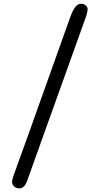

<svg xmlns="http://www.w3.org/2000/svg" viewBox="-20 -865 532 1025"><path d="M61.5 46.9C47.4 84.5 44.4 98.6 44.4 106C44.4 123 59.1 140.6 84 140.6C103 140.6 116.2 124 123 105.5L437 -770.5C442.9 -785.2 447.8 -806.2 447.8 -817.4C447.8 -831.1 431.6 -844.7 414.1 -844.7C393.1 -844.7 377.4 -832.5 356 -776.4C258.3 -505.4 160.2 -224.1 61.5 46.9Z"/></svg>

Font: Stoke
Style: Regular
Weight: 400
Designer: Nicole Fally
Foundry: Nicole Fally
Version: Version 1.002